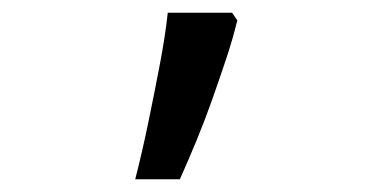

<svg xmlns="http://www.w3.org/2000/svg" viewBox="-20 -144 603 301"><path d="M192 137Q203 94 212.5 48Q222 2 230.5 -42.5Q239 -87 243 -124H344L352 -112Q345 -83 334.5 -51.5Q324 -20 312.5 12.5Q301 45 288 76.5Q275 108 262 137Z"/></svg>

Font: Noto Sans Mono SemiCondensed
Style: Regular
Weight: 400
Width: 4
Designer: Monotype Design Team
Foundry: Monotype Imaging Inc.
Version: Version 2.010